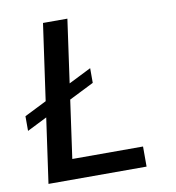

<svg xmlns="http://www.w3.org/2000/svg" viewBox="-78 -756 756 826"><g transform="rotate(-10 300.0 -343.0)"><path d="M67.5 0 164.5 -686H271L187 -87.8H496V0ZM20.5 -239.8V-304L330.5 -459.2V-395Z"/></g></svg>

Font: Chivo Mono Medium
Style: Italic
Weight: 500
Italic angle: -8.05°
Monospace: yes
Designer: Hector Gatti
Foundry: Omnibus-Type
Version: Version 1.008